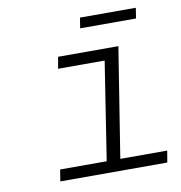

<svg xmlns="http://www.w3.org/2000/svg" viewBox="-75 -724 751 795"><g transform="rotate(-10 300.0 -327.0)"><path d="M306.2 -609.9 313 -653.8H547.9L541 -609.9ZM115.2 0 123 -48.8H318.8L382.8 -460.9H187L195.8 -509.8H449.2L376 -48.8H573.2L564.9 0Z"/></g></svg>

Font: Office Code Pro Light Italic
Style: Regular
Weight: 300
Italic angle: -9°
Designer: Nathan Rutzky & Paul D. Hunt
Foundry: Adobe Systems Incorporated
Version: Version 1.004;PS 001.004;hotconv 1.0.70;makeotf.lib2.5.58329